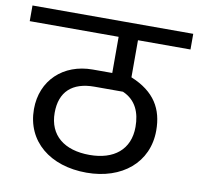

<svg xmlns="http://www.w3.org/2000/svg" viewBox="-96 -768 849 821"><g transform="rotate(10 329.0 -357.0)"><path d="M366 -621V-464H281C154 -464 63 -379 63 -254C63 -114 173 -25 331 -25C485 -25 594 -115 594 -254C594 -347 555 -417 450 -460V-621H678V-689H-20V-621ZM301 -393H425C483 -368 504 -316 504 -254C504 -155 436 -102 331 -102C221 -102 153 -156 153 -254C153 -345 205 -393 301 -393Z"/></g></svg>

Font: FiraGO Unicode
Style: Regular
Weight: 400
Designer: bBox Type
Foundry: bBox Type GmbH
Version: Version 1.001;PS 001.001;hotconv 1.0.88;makeotf.lib2.5.64775